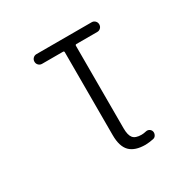

<svg xmlns="http://www.w3.org/2000/svg" viewBox="-201 -968 1402 1388"><g transform="rotate(-30 500.0 -274.0)"><path d="M457 -664.1Q457 -673.8 447.3 -673.8H272.5Q255.9 -673.8 244.1 -685.5Q232.4 -697.3 232.4 -714.4Q232.4 -731.4 244.1 -743.2Q255.9 -754.9 272.5 -754.9H733.4Q750 -754.9 761.7 -743.2Q773.4 -731.4 773.4 -714.4Q773.4 -697.3 761.7 -685.5Q750 -673.8 733.4 -673.8H559.6Q549.8 -673.8 549.8 -664.1V24.4Q549.8 82 569.8 106Q589.8 129.9 639.6 129.9Q657.2 129.9 677.7 125Q693.4 121.1 706.5 128.9Q719.7 136.7 723.6 151.4Q724.6 156.2 724.6 161.1Q724.6 171.9 718.8 181.6Q710.9 196.3 694.3 199.2Q661.1 206.1 628.9 207Q541 207 499 164.6Q457 122.1 457 28.3Z"/></g></svg>

Font: Rounded-X Mgen+ 1mn regular
Style: Regular
Weight: 400
Designer: [Source Han Sans]
Ryoko NISHIZUKA  (kana & ideographs); Paul D. Hunt (Latin, Greek & Cyrillic); Wenlong ZHANG  (bopomofo
Version: Version 1.059.20150602